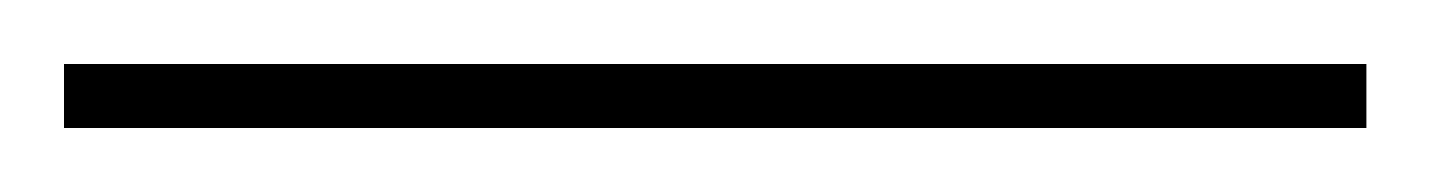

<svg xmlns="http://www.w3.org/2000/svg" viewBox="-25 -820 447 60"><path d="M-5 -780V-800H402V-780Z"/></svg>

Font: Noto Serif Display Condensed
Style: Bold
Weight: 700
Width: 3
Designer: Monotype Design Team
Foundry: Monotype Imaging Inc.
Version: Version 2.009